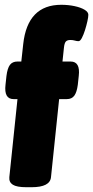

<svg xmlns="http://www.w3.org/2000/svg" viewBox="-20 -780 389 802"><path d="M90 2Q50 2 33.5 -8.5Q17 -19 19 -40L53 -366H37Q-4 -366 3 -426L7 -463Q11 -495 21.5 -509Q32 -523 53 -523H69L77 -596Q95 -760 236 -760Q265 -760 291 -754.5Q317 -749 333 -739.5Q349 -730 349 -718Q349 -709 345 -691Q341 -673 335 -654Q329 -635 322 -621.5Q315 -608 308 -608Q301 -608 292.5 -610.5Q284 -613 274 -613Q261 -613 255 -606.5Q249 -600 247 -580L241 -523H275Q316 -523 309 -463L305 -426Q301 -395 290.5 -380.5Q280 -366 259 -366H227L193 -40Q189 2 112 2Z"/></svg>

Font: Asap Condensed Condensed Black
Style: Italic
Weight: 900
Width: 3
Italic angle: -6°
Designer: Pablo Cosgaya
Foundry: Omnibus-Type
Version: Version 3.001; ttfautohint (v1.8.4.7-5d5b)